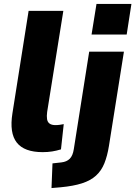

<svg xmlns="http://www.w3.org/2000/svg" viewBox="-20 -760 686 973"><path d="M196 11Q103 11 65 -37.5Q27 -86 43 -186L125 -705H301L219 -193Q216 -171 218.5 -156Q221 -141 231.5 -133.5Q242 -126 261 -126Q272 -126 283 -127.5Q294 -129 303 -131L289 -3Q266 4 244 7.5Q222 11 196 11ZM444 -585 469 -740H646L622 -585ZM241 193 246 68 291 63Q318 60 333.5 44.5Q349 29 354 -4L432 -498H608L532 -20Q524 30 509 67.5Q494 105 466.5 130Q439 155 395.5 169Q352 183 288 189Z"/></svg>

Font: Nunito Sans 10pt SemiCondensed Black
Style: Italic
Weight: 900
Width: 4
Italic angle: -9°
Designer: Vernon Adams
Foundry: Vernon Adams
Version: Version 3.101;gftools[0.9.27]